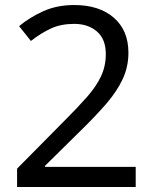

<svg xmlns="http://www.w3.org/2000/svg" viewBox="-20 -744 612 764"><path d="M520 0H48V-73L235 -262Q289 -316 326 -358Q363 -400 382 -440.5Q401 -481 401 -529Q401 -588 366 -618.5Q331 -649 275 -649Q223 -649 183.5 -631Q144 -613 103 -581L56 -640Q98 -675 152.5 -699.5Q207 -724 275 -724Q375 -724 433 -673.5Q491 -623 491 -534Q491 -478 468 -429Q445 -380 404 -332.5Q363 -285 308 -231L159 -84V-80H520Z"/></svg>

Font: Noto Sans Yi
Style: Regular
Weight: 400
Designer: Monotype Design Team
Foundry: Monotype Imaging Inc.
Version: Version 2.002; ttfautohint (v1.8.4.7-5d5b)